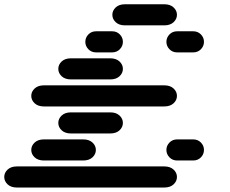

<svg xmlns="http://www.w3.org/2000/svg" viewBox="-44 -881 1064 888"><path d="M34.2 -13.7H715.8Q743.2 -13.7 758.8 -28.3Q774.4 -43 774.4 -62.5Q774.4 -82 758.8 -96.7Q743.2 -111.3 715.8 -111.3H34.2Q6.8 -111.3 -8.8 -96.7Q-24.4 -82 -24.4 -62.5Q-24.4 -43 -8.8 -28.3Q6.8 -13.7 34.2 -13.7ZM159.2 -138.7H340.8Q368.2 -138.7 383.8 -153.3Q399.4 -168 399.4 -187.5Q399.4 -207 383.8 -221.7Q368.2 -236.3 340.8 -236.3H159.2Q131.8 -236.3 116.2 -221.7Q100.6 -207 100.6 -187.5Q100.6 -168 116.2 -153.3Q131.8 -138.7 159.2 -138.7ZM775.4 -138.7H849.6Q871.1 -138.7 885.3 -153.3Q899.4 -168 899.4 -187.5Q899.4 -207 885.3 -221.7Q871.1 -236.3 849.6 -236.3H775.4Q753.9 -236.3 739.7 -221.7Q725.6 -207 725.6 -187.5Q725.6 -168 739.7 -153.3Q753.9 -138.7 775.4 -138.7ZM284.2 -263.7H465.8Q493.2 -263.7 508.8 -278.3Q524.4 -293 524.4 -312.5Q524.4 -332 508.8 -346.7Q493.2 -361.3 465.8 -361.3H284.2Q256.8 -361.3 241.2 -346.7Q225.6 -332 225.6 -312.5Q225.6 -293 241.2 -278.3Q256.8 -263.7 284.2 -263.7ZM159.2 -388.7H715.8Q743.2 -388.7 758.8 -403.3Q774.4 -418 774.4 -437.5Q774.4 -457 758.8 -471.7Q743.2 -486.3 715.8 -486.3H159.2Q131.8 -486.3 116.2 -471.7Q100.6 -457 100.6 -437.5Q100.6 -418 116.2 -403.3Q131.8 -388.7 159.2 -388.7ZM284.2 -513.7H465.8Q493.2 -513.7 508.8 -528.3Q524.4 -543 524.4 -562.5Q524.4 -582 508.8 -596.7Q493.2 -611.3 465.8 -611.3H284.2Q256.8 -611.3 241.2 -596.7Q225.6 -582 225.6 -562.5Q225.6 -543 241.2 -528.3Q256.8 -513.7 284.2 -513.7ZM400.4 -638.7H474.6Q496.1 -638.7 510.3 -653.3Q524.4 -668 524.4 -687.5Q524.4 -707 510.3 -721.7Q496.1 -736.3 474.6 -736.3H400.4Q378.9 -736.3 364.7 -721.7Q350.6 -707 350.6 -687.5Q350.6 -668 364.7 -653.3Q378.9 -638.7 400.4 -638.7ZM775.4 -638.7H849.6Q871.1 -638.7 885.3 -653.3Q899.4 -668 899.4 -687.5Q899.4 -707 885.3 -721.7Q871.1 -736.3 849.6 -736.3H775.4Q753.9 -736.3 739.7 -721.7Q725.6 -707 725.6 -687.5Q725.6 -668 739.7 -653.3Q753.9 -638.7 775.4 -638.7ZM534.2 -763.7H715.8Q743.2 -763.7 758.8 -778.3Q774.4 -793 774.4 -812.5Q774.4 -832 758.8 -846.7Q743.2 -861.3 715.8 -861.3H534.2Q506.8 -861.3 491.2 -846.7Q475.6 -832 475.6 -812.5Q475.6 -793 491.2 -778.3Q506.8 -763.7 534.2 -763.7Z"/></svg>

Font: Sixtyfour Convergence
Style: Regular
Weight: 400
Designer: Jens Kutilek
Foundry: Jens Kutilek
Version: Version 2.001